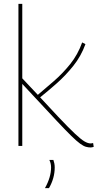

<svg xmlns="http://www.w3.org/2000/svg" viewBox="-20 -760 508 1000"><path d="M452 8Q440 8 427.5 4.5Q415 1 397 -12Q379 -25 350 -53.5Q321 -82 275 -131L96 -323V0H76V-740H96V-352L177 -266Q216 -299 261 -338Q306 -377 345.5 -426Q385 -475 408 -539L425 -530Q402 -467 361.5 -416.5Q321 -366 275 -325.5Q229 -285 189 -253L284 -151Q339 -93 370.5 -63.5Q402 -34 420 -23.5Q438 -13 452 -13Q454 -13 457.5 -13.5Q461 -14 465 -15L468 5Q464 6 460 7Q456 8 452 8ZM214 220Q246 163 246 112Q246 91 237 73H258Q261 81 263 91Q265 101 265 112Q265 168 235 220Z"/></svg>

Font: Georama Thin
Style: Regular
Weight: 100
Designer: Jean-Baptiste Levee
Foundry: Production Type
Version: Version 1.000